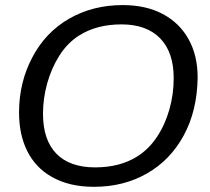

<svg xmlns="http://www.w3.org/2000/svg" viewBox="-20 -718 818 748"><path d="M458 -698.2Q548.3 -698.2 613.8 -663.6Q679.2 -628.9 714.6 -565.4Q750 -502 750 -415.5Q748 -285.6 695.3 -189.5Q643.1 -93.8 552.2 -42Q461.4 9.8 346.2 9.8Q248 9.8 180.2 -29.8Q119.1 -64.5 86.7 -128.4Q54.2 -192.4 54.2 -279.8Q54.2 -397 106 -494.6Q157.2 -592.3 249.5 -645.3Q341.8 -698.2 458 -698.2ZM453.6 -623Q356.4 -623 288.1 -579.6Q242.7 -550.8 211.4 -501.5Q180.2 -452.1 163.8 -393.1Q147.5 -334 147.5 -274.9Q147.5 -172.9 199.5 -119.4Q251.5 -65.9 350.6 -65.9Q446.8 -65.9 514.6 -108.4Q559.6 -136.7 591.3 -184.3Q623 -231.9 639.9 -291.5Q656.7 -351.1 656.7 -413.6Q656.7 -514.6 603.8 -568.8Q550.8 -623 453.6 -623Z"/></svg>

Font: Arimo
Style: Italic
Weight: 400
Italic angle: -12°
Designer: Steve Matteson
Foundry: Monotype Imaging Inc.
Version: Version 1.33